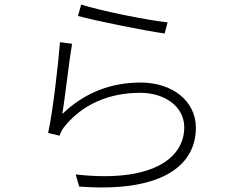

<svg xmlns="http://www.w3.org/2000/svg" viewBox="-20 -792 1040 842"><path d="M336 -772 322 -722C398 -701 611 -658 702 -645L715 -694C626 -703 416 -746 336 -772ZM296 -600 243 -607C236 -514 211 -296 191 -209L241 -197C246 -210 253 -227 267 -242C341 -331 453 -385 595 -385C706 -385 788 -322 788 -234C788 -92 636 10 312 -27L327 26C673 53 839 -56 839 -232C839 -348 737 -430 597 -430C468 -430 352 -387 253 -292C265 -360 283 -525 296 -600Z"/></svg>

Font: Noto Sans SC Light
Style: Regular
Weight: 300
Designer: Ryoko NISHIZUKA 西塚涼子 (kana, bopomofo & ideographs); Paul D. Hunt (Latin, Greek & Cyrillic); Sandoll Communications 산돌커뮤니
Foundry: Adobe
Version: Version 2.004;hotconv 1.0.118;makeotfexe 2.5.65603